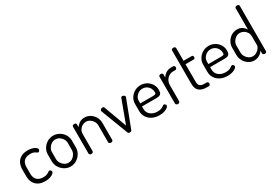

<svg xmlns="http://www.w3.org/2000/svg" viewBox="34 -1688 3728 2621"><g transform="rotate(-30 1898.5 -377.5)"><path d="M240 7Q174 7 131 -18Q88 -43 67 -86Q46 -129 46 -183V-290Q46 -343 66.5 -386Q87 -429 130.5 -454Q174 -479 240 -479Q282 -479 313.5 -468.5Q345 -458 362.5 -443Q380 -428 380 -414Q380 -408 376.5 -400.5Q373 -393 366.5 -387.5Q360 -382 352 -382Q343 -382 331.5 -391.5Q320 -401 300 -410Q280 -419 243 -419Q178 -419 144.5 -384.5Q111 -350 111 -290V-183Q111 -122 144.5 -87.5Q178 -53 244 -53Q282 -53 303 -62.5Q324 -72 335.5 -81.5Q347 -91 357 -91Q366 -91 372.5 -86Q379 -81 382.5 -74Q386 -67 386 -59Q386 -46 368 -30.5Q350 -15 317.5 -4Q285 7 240 7Z M640 7Q589 7 546 -19.5Q503 -46 476.5 -89.5Q450 -133 450 -183V-292Q450 -342 476 -384.5Q502 -427 545 -453Q588 -479 640 -479Q691 -479 734.5 -453.5Q778 -428 804 -386Q830 -344 830 -292V-183Q830 -134 804 -90Q778 -46 734.5 -19.5Q691 7 640 7ZM640 -53Q675 -53 703 -71.5Q731 -90 748 -120Q765 -150 765 -183V-292Q765 -324 748.5 -353Q732 -382 703.5 -400.5Q675 -419 640 -419Q605 -419 577 -400.5Q549 -382 532 -353Q515 -324 515 -292V-183Q515 -150 532 -120Q549 -90 577.5 -71.5Q606 -53 640 -53Z M969 0Q956 0 946.5 -8Q937 -16 937 -26V-449Q937 -460 946.5 -466.5Q956 -473 969 -473Q982 -473 991 -466.5Q1000 -460 1000 -449V-403Q1016 -432 1050 -455.5Q1084 -479 1134 -479Q1182 -479 1222.5 -453.5Q1263 -428 1287 -386Q1311 -344 1311 -292V-26Q1311 -13 1301 -6.5Q1291 0 1278 0Q1267 0 1256.5 -6.5Q1246 -13 1246 -26V-292Q1246 -324 1229 -353Q1212 -382 1184 -400.5Q1156 -419 1122 -419Q1092 -419 1064.5 -403.5Q1037 -388 1019.5 -360Q1002 -332 1002 -292V-26Q1002 -16 992.5 -8Q983 0 969 0Z M1572 8Q1561 8 1553 4Q1545 0 1542 -8L1381 -430Q1380 -432 1378.5 -437Q1377 -442 1377 -445Q1377 -453 1383 -460Q1389 -467 1398.5 -471Q1408 -475 1416 -475Q1424 -475 1430.5 -471.5Q1437 -468 1440 -460L1572 -100L1704 -456Q1706 -464 1711 -469.5Q1716 -475 1727 -475Q1735 -475 1744 -471Q1753 -467 1760 -460.5Q1767 -454 1767 -446Q1767 -441 1766 -437Q1765 -433 1763 -430L1602 -8Q1599 -1 1590.5 3.5Q1582 8 1572 8Z M2041 7Q1978 7 1929.5 -17Q1881 -41 1853.5 -83.5Q1826 -126 1826 -183V-295Q1826 -345 1852 -387Q1878 -429 1921.5 -454Q1965 -479 2017 -479Q2067 -479 2109.5 -455.5Q2152 -432 2178 -391Q2204 -350 2204 -297Q2204 -258 2191 -241.5Q2178 -225 2158.5 -221Q2139 -217 2117 -217H1891V-180Q1891 -120 1934 -85Q1977 -50 2043 -50Q2083 -50 2105 -60Q2127 -70 2139.5 -80Q2152 -90 2163 -90Q2171 -90 2177.5 -84.5Q2184 -79 2187.5 -72Q2191 -65 2191 -59Q2191 -48 2173 -32Q2155 -16 2121 -4.5Q2087 7 2041 7ZM1891 -265H2091Q2121 -265 2131 -271.5Q2141 -278 2141 -299Q2141 -331 2125.5 -360Q2110 -389 2081.5 -407Q2053 -425 2016 -425Q1982 -425 1953.5 -408.5Q1925 -392 1908 -364.5Q1891 -337 1891 -303Z M2333 0Q2320 0 2310.5 -8Q2301 -16 2301 -26V-449Q2301 -460 2310.5 -466.5Q2320 -473 2333 -473Q2346 -473 2355 -466.5Q2364 -460 2364 -449V-400Q2375 -420 2394 -438Q2413 -456 2439 -467.5Q2465 -479 2498 -479H2533Q2544 -479 2551.5 -470.5Q2559 -462 2559 -449Q2559 -437 2551.5 -428Q2544 -419 2533 -419H2498Q2465 -419 2434.5 -401.5Q2404 -384 2385 -351.5Q2366 -319 2366 -273V-26Q2366 -16 2356.5 -8Q2347 0 2333 0Z M2788 0Q2711 0 2670 -35Q2629 -70 2629 -147V-674Q2629 -685 2639.5 -691.5Q2650 -698 2661 -698Q2674 -698 2684 -691.5Q2694 -685 2694 -674V-473H2824Q2834 -473 2840 -465Q2846 -457 2846 -446Q2846 -435 2840 -427Q2834 -419 2824 -419H2694V-147Q2694 -98 2715 -78.5Q2736 -59 2788 -59H2816Q2830 -59 2837.5 -50.5Q2845 -42 2845 -30Q2845 -18 2837.5 -9Q2830 0 2816 0Z M3115 7Q3052 7 3003.5 -17Q2955 -41 2927.5 -83.5Q2900 -126 2900 -183V-295Q2900 -345 2926 -387Q2952 -429 2995.5 -454Q3039 -479 3091 -479Q3141 -479 3183.5 -455.5Q3226 -432 3252 -391Q3278 -350 3278 -297Q3278 -258 3265 -241.5Q3252 -225 3232.5 -221Q3213 -217 3191 -217H2965V-180Q2965 -120 3008 -85Q3051 -50 3117 -50Q3157 -50 3179 -60Q3201 -70 3213.5 -80Q3226 -90 3237 -90Q3245 -90 3251.5 -84.5Q3258 -79 3261.5 -72Q3265 -65 3265 -59Q3265 -48 3247 -32Q3229 -16 3195 -4.5Q3161 7 3115 7ZM2965 -265H3165Q3195 -265 3205 -271.5Q3215 -278 3215 -299Q3215 -331 3199.5 -360Q3184 -389 3155.5 -407Q3127 -425 3090 -425Q3056 -425 3027.5 -408.5Q2999 -392 2982 -364.5Q2965 -337 2965 -303Z M3535 7Q3488 7 3447 -19.5Q3406 -46 3382 -90Q3358 -134 3358 -183V-292Q3358 -344 3382 -386Q3406 -428 3447 -453.5Q3488 -479 3537 -479Q3586 -479 3619.5 -455.5Q3653 -432 3669 -403V-739Q3669 -750 3679 -756.5Q3689 -763 3702 -763Q3717 -763 3725.5 -756.5Q3734 -750 3734 -739V-26Q3734 -16 3725.5 -8Q3717 0 3702 0Q3690 0 3681 -8Q3672 -16 3672 -26V-70Q3656 -39 3618.5 -16Q3581 7 3535 7ZM3546 -53Q3582 -53 3609.5 -71.5Q3637 -90 3653 -113.5Q3669 -137 3669 -152V-292Q3669 -332 3651 -360Q3633 -388 3605 -403.5Q3577 -419 3547 -419Q3513 -419 3485 -400.5Q3457 -382 3440 -353Q3423 -324 3423 -292V-183Q3423 -150 3440 -120Q3457 -90 3485 -71.5Q3513 -53 3546 -53Z"/></g></svg>

Font: Dosis
Style: Regular
Weight: 400
Designer: EdgarTolentino, PabloImpallari, IginoMarini
Foundry: EdgarTolentino, PabloImpallari, IginoMarini
Version: Version 3.001; ttfautohint (v1.8.2)